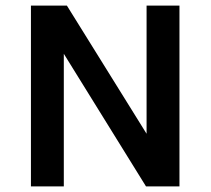

<svg xmlns="http://www.w3.org/2000/svg" viewBox="-20 -669 757 689"><path d="M91 0V-649H220L506 -189V-649H624V0H504L209 -476V0Z"/></svg>

Font: Karla Neue
Style: Bold
Weight: 700
Designer: Jonathan Pinhorn
Foundry: PYRS Fontlab Ltd. / Made with FontLab
Version: Version 1.000;PS 001.001;hotconv 1.0.56